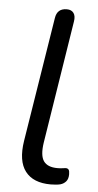

<svg xmlns="http://www.w3.org/2000/svg" viewBox="-53 -745 401 787"><g transform="rotate(5 148.0 -351.5)"><path d="M186 9Q114 9 81.5 -33.5Q49 -76 62 -159L144 -672Q150 -712 190 -712Q209 -712 218 -699.5Q227 -687 223 -664L143 -159Q135 -106 151 -83Q167 -60 208 -60Q222 -60 229.5 -61.5Q237 -63 242 -63Q250 -63 254 -58Q258 -53 258 -39Q258 -20 249 -9.5Q240 1 226 5Q219 7 207 8Q195 9 186 9Z"/></g></svg>

Font: Nunito
Style: Italic
Weight: 400
Italic angle: -9°
Designer: Vernon Adams
Foundry: Vernon Adams
Version: Version 3.601; ttfautohint (v1.8.2.53-6de2)